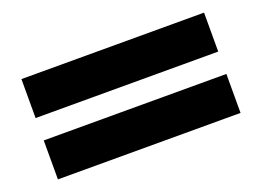

<svg xmlns="http://www.w3.org/2000/svg" viewBox="-65 -636 891 653"><g transform="rotate(-20 380.5 -309.5)"><path d="M50 -350V-491H711V-350ZM50 -128V-269H711V-128Z"/></g></svg>

Font: Sarpanch Black
Style: Regular
Weight: 900
Designer: Manushi Parikh (Devanagari and Latin), Jyotish Sonowal (Devanagari)
Foundry: Indian Type Foundry
Version: Version 2.004;PS 1.0;hotconv 1.0.78;makeotf.lib2.5.61930; tt